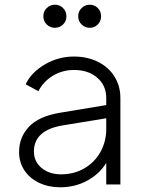

<svg xmlns="http://www.w3.org/2000/svg" viewBox="-20 -783 613 815"><path d="M61 -138Q61 -200 102.5 -244.5Q144 -289 232 -304L431 -337V-367Q431 -420 393 -453Q355 -486 294 -486Q245 -486 204.5 -461.5Q164 -437 143 -396L89 -425Q112 -475 169.5 -509Q227 -543 294 -543Q351 -543 396 -520.5Q441 -498 466 -458Q491 -418 491 -367V0H431V-92Q405 -47 352.5 -17.5Q300 12 235 12Q186 12 146 -7Q106 -26 83.5 -60Q61 -94 61 -138ZM239 -43Q295 -43 339 -69Q383 -95 407 -139Q431 -183 431 -235V-281L248 -251Q124 -231 124 -140Q124 -97 156.5 -70Q189 -43 239 -43ZM164 -714Q164 -735 178.5 -749Q193 -763 213 -763Q233 -763 247.5 -749Q262 -735 262 -714Q262 -693 247.5 -679Q233 -665 213 -665Q193 -665 178.5 -679Q164 -693 164 -714ZM361 -763Q381 -763 395 -749Q409 -735 409 -714Q409 -693 395 -679Q381 -665 361 -665Q341 -665 326.5 -679Q312 -693 312 -714Q312 -735 326.5 -749Q341 -763 361 -763Z"/></svg>

Font: Eudoxus Sans Light
Style: Regular
Weight: 300
Designer: Stijn de Vries
Foundry: tokotype
Version: Version 2.005